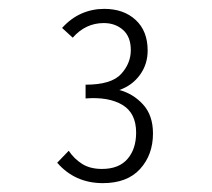

<svg xmlns="http://www.w3.org/2000/svg" viewBox="-20 -652 478 433"><path d="M212 -239Q149 -239 109 -285L135 -312Q147 -294 165 -282.5Q183 -271 210 -271Q248 -271 267.5 -293.5Q287 -316 287 -353Q287 -397 256 -415.5Q225 -434 173 -430V-461Q231 -461 253 -485Q275 -509 275 -539Q275 -569 257.5 -584.5Q240 -600 214 -600Q173 -600 144 -567L120 -589Q140 -611 164 -621.5Q188 -632 215 -632Q259 -632 286 -607Q313 -582 313 -538Q313 -507 295.5 -483Q278 -459 249 -449Q280 -441 302.5 -416.5Q325 -392 325 -351Q325 -303 296 -271Q267 -239 212 -239Z"/></svg>

Font: Inconsolata SemiCondensed Light
Style: Regular
Weight: 300
Width: 4
Monospace: yes
Designer: Raph Levien, Cyreal, Brenton Simpson
Foundry: Raph Levien, Cyreal, Google
Version: Version 3.100; ttfautohint (v1.8.4.7-5d5b)